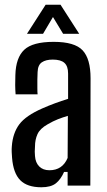

<svg xmlns="http://www.w3.org/2000/svg" viewBox="-20 -785 454 812"><path d="M155 7Q95 7 65.5 -23Q36 -53 31 -118Q30 -129 29.5 -142Q29 -155 30 -166Q34 -222 61.5 -259Q89 -296 160 -327Q185 -338 212 -348Q239 -358 268 -367V-474Q268 -505 252.5 -519Q237 -533 203 -533Q174 -533 157 -521.5Q140 -510 139 -480Q138 -468 138 -448.5Q138 -429 138 -411.5Q138 -394 139 -386H46Q43 -423 45 -468Q47 -541 82.5 -574.5Q118 -608 207 -608Q296 -608 329.5 -572Q363 -536 363 -454L362 0H266V-58H251Q237 -26 216 -9.5Q195 7 155 7ZM189 -65Q244 -65 266 -117L267 -295Q246 -289 225.5 -281Q205 -273 181 -259Q149 -241 138.5 -217.5Q128 -194 128 -166Q127 -152 127 -143.5Q127 -135 128 -125Q130 -97 146 -81Q162 -65 189 -65ZM94 -642 173 -765H236L315 -642H247L204 -713L162 -642Z"/></svg>

Font: Big Shoulders Text SemiBold
Style: Regular
Weight: 600
Designer: Patric King
Foundry: XO Type Co
Version: Version 1.000; ttfautohint (v1.8.2)